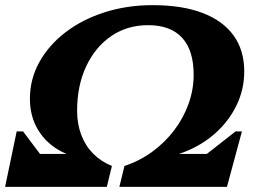

<svg xmlns="http://www.w3.org/2000/svg" viewBox="-38 -726 1001 746"><path d="M-18.2 0 26.8 -215.4H51.6L117.4 -128H314.8L331.4 -107.6Q257.2 -107.6 199.8 -137.7Q142.4 -167.8 110.3 -220.7Q78.2 -273.6 78.2 -342.2Q78.2 -418.6 114.9 -484.7Q151.6 -550.8 216.6 -600.6Q281.6 -650.4 368.5 -678.2Q455.4 -706 555.2 -706Q669.2 -706 748.6 -675.8Q828 -645.6 869.5 -588.2Q911 -530.8 911 -448.4Q911 -379 881.2 -317.2Q851.4 -255.4 798.3 -208.1Q745.2 -160.8 675.1 -134.2Q605 -107.6 524.6 -107.6L550.4 -128H765.8L877.2 -215.4H902L843.8 0H425.8L445.6 -81.2Q503.8 -100.2 553.1 -136.1Q602.4 -172 638.6 -219.6Q674.8 -267.2 694.6 -322.5Q714.4 -377.8 714.4 -435.4Q714.4 -530.6 669.5 -579.4Q624.6 -628.2 537.4 -628.2Q456.4 -628.2 394.4 -586Q332.4 -543.8 297 -468.6Q261.6 -393.4 261.6 -295.4Q261.6 -244.6 277.7 -202Q293.8 -159.4 324.2 -128.8Q354.6 -98.2 396.8 -81.2L377 0Z"/></svg>

Font: Platypi Light
Style: Italic
Weight: 300
Italic angle: -13°
Designer: David Sargent
Foundry: Bolt Cutter Type
Version: Version 1.200